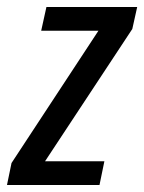

<svg xmlns="http://www.w3.org/2000/svg" viewBox="-44 -530 413 550"><path d="M-24 0 -11 -63 238 -442H74L89 -510H349L335 -447L85 -68H255L241 0Z"/></svg>

Font: Saira ExtraCondensed Medium
Style: Italic
Weight: 500
Width: 2
Italic angle: -12°
Designer: Hector Gatti with collaboration of the Omnibus-Type team
Foundry: Omnibus-Type
Version: Version 1.101